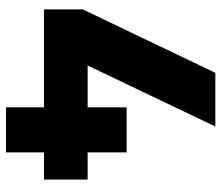

<svg xmlns="http://www.w3.org/2000/svg" viewBox="-69 -671 740 642"><g transform="rotate(90 301.0 -350.0)"><path d="M339 0V-127H11.5V-257L223.5 -700H403L199 -273H339V-403.5H489.5V-273H580.5V-127H489.5V0Z"/></g></svg>

Font: Geologica Roman ExtraBold
Style: Regular
Weight: 800
Designer: Sindre Bremnes, Frode Helland
Foundry: Monokrom Skriftforlag AS
Version: Version 1.010;gftools[0.9.28]